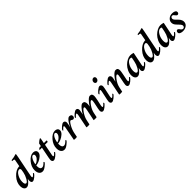

<svg xmlns="http://www.w3.org/2000/svg" viewBox="477 -2402 4138 4138"><g transform="rotate(-45 2545.5 -333.5)"><path d="M285.2 -338.9Q287.1 -358.4 279.3 -371.6Q271.5 -384.8 255.9 -384.8Q202.1 -384.8 157.2 -309.1Q112.3 -233.4 112.3 -147.5Q112.3 -65.4 154.3 -65.4Q183.6 -65.4 222.2 -134.8Q260.7 -204.1 273.4 -271.5Q285.2 -333 285.2 -338.9ZM328.1 -546.9Q329.1 -552.7 331.5 -564.5Q334 -576.2 335.4 -584.5Q336.9 -592.8 336.9 -597.7Q336.9 -617.2 277.3 -617.2Q275.4 -620.1 276.9 -629.4Q278.3 -638.7 281.2 -641.6Q366.2 -649.4 433.6 -673.8Q439.5 -669.9 439.5 -656.2Q439.5 -642.6 426.8 -582L334 -116.2Q330.1 -100.6 330.1 -84Q330.1 -62.5 341.8 -62.5Q355.5 -62.5 378.9 -85.4Q402.3 -108.4 411.1 -120.1Q414.1 -120.1 418.5 -111.3Q422.9 -102.5 422.9 -97.7Q409.2 -72.3 361.3 -32.7Q313.5 6.8 281.2 6.8Q250 6.8 240.2 -30.3Q235.4 -43 238.3 -76.2L243.2 -110.4Q224.6 -76.2 181.6 -35.2Q138.7 5.9 99.6 5.9Q58.6 5.9 36.6 -28.8Q14.6 -63.5 14.6 -113.3Q14.6 -227.5 104.5 -325.7Q194.3 -423.8 291 -431.6H306.6Z M723.6 -431.6Q761.7 -431.6 785.6 -412.1Q809.6 -392.6 809.6 -356.4Q809.6 -311.5 763.7 -270Q717.8 -228.5 664.6 -207Q611.3 -185.5 578.1 -185.5Q576.2 -179.7 576.2 -158.2Q576.2 -63.5 639.6 -63.5Q646.5 -63.5 654.3 -65.4Q662.1 -67.4 669.4 -71.3Q676.8 -75.2 684.1 -79.6Q691.4 -84 698.2 -89.8Q705.1 -95.7 710.9 -100.6Q716.8 -105.5 722.2 -110.8Q727.5 -116.2 731 -119.6Q734.4 -123 737.3 -126L739.3 -128.9Q743.2 -128.9 748 -119.1Q752.9 -109.4 752.9 -104.5Q738.3 -80.1 682.6 -37.1Q627 5.9 586.9 5.9Q535.2 5.9 506.3 -31.2Q477.5 -68.4 477.5 -136.7Q477.5 -243.2 557.6 -337.4Q637.7 -431.6 723.6 -431.6ZM581.1 -216.8Q615.2 -216.8 665.5 -261.2Q715.8 -305.7 715.8 -355.5Q715.8 -372.1 706.5 -382.8Q697.3 -393.6 682.6 -393.6Q656.2 -393.6 632.8 -358.9Q609.4 -324.2 596.7 -284.7Q584 -245.1 581.1 -216.8Z M941.4 -409.2 955.1 -476.6Q962.9 -487.3 998.5 -514.2Q1034.2 -541 1040 -541Q1048.8 -541 1056.6 -535.2L1033.2 -409.2H1113.3Q1117.2 -409.2 1117.2 -396.5Q1117.2 -383.8 1107.4 -368.2H1025.4L976.6 -116.2Q971.7 -96.7 971.7 -84Q971.7 -61.5 984.4 -61.5Q994.1 -61.5 1011.2 -76.2Q1028.3 -90.8 1038.1 -102.5Q1047.9 -114.3 1052.7 -120.1Q1055.7 -120.1 1060.1 -111.3Q1064.5 -102.5 1064.5 -97.7Q1050.8 -72.3 1002.9 -32.7Q955.1 6.8 922.9 6.8Q902.3 6.8 888.7 -8.8Q875 -24.4 875 -52.7Q875 -75.2 882.8 -108.4L933.6 -368.2H865.2Q863.3 -368.2 863.3 -371.1Q863.3 -379.9 878.4 -394.5Q893.6 -409.2 909.2 -409.2Z M1389.6 -431.6Q1427.7 -431.6 1451.7 -412.1Q1475.6 -392.6 1475.6 -356.4Q1475.6 -311.5 1429.7 -270Q1383.8 -228.5 1330.6 -207Q1277.3 -185.5 1244.1 -185.5Q1242.2 -179.7 1242.2 -158.2Q1242.2 -63.5 1305.7 -63.5Q1312.5 -63.5 1320.3 -65.4Q1328.1 -67.4 1335.4 -71.3Q1342.8 -75.2 1350.1 -79.6Q1357.4 -84 1364.3 -89.8Q1371.1 -95.7 1377 -100.6Q1382.8 -105.5 1388.2 -110.8Q1393.6 -116.2 1397 -119.6Q1400.4 -123 1403.3 -126L1405.3 -128.9Q1409.2 -128.9 1414.1 -119.1Q1418.9 -109.4 1418.9 -104.5Q1404.3 -80.1 1348.6 -37.1Q1293 5.9 1252.9 5.9Q1201.2 5.9 1172.4 -31.2Q1143.6 -68.4 1143.6 -136.7Q1143.6 -243.2 1223.6 -337.4Q1303.7 -431.6 1389.6 -431.6ZM1247.1 -216.8Q1281.2 -216.8 1331.5 -261.2Q1381.8 -305.7 1381.8 -355.5Q1381.8 -372.1 1372.6 -382.8Q1363.3 -393.6 1348.6 -393.6Q1322.3 -393.6 1298.8 -358.9Q1275.4 -324.2 1262.7 -284.7Q1250 -245.1 1247.1 -216.8Z M1827.1 -431.6Q1856.4 -431.6 1877.9 -415Q1890.6 -398.4 1890.6 -379.9Q1890.6 -353.5 1877 -338.4Q1863.3 -323.2 1843.8 -323.2Q1827.1 -323.2 1806.6 -339.8Q1795.9 -347.7 1784.2 -347.7Q1759.8 -347.7 1713.9 -266.6Q1668 -185.5 1651.4 -103.5L1630.9 0Q1611.3 3.9 1586.9 3.9Q1563.5 3.9 1540 0L1597.7 -308.6Q1602.5 -333 1602.5 -339.8Q1602.5 -363.3 1589.8 -363.3Q1580.1 -363.3 1563 -348.6Q1545.9 -334 1536.1 -322.3Q1526.4 -310.5 1521.5 -304.7Q1518.6 -304.7 1514.2 -313.5Q1509.8 -322.3 1509.8 -327.1Q1523.4 -352.5 1568.8 -392.1Q1614.3 -431.6 1646.5 -431.6Q1668.9 -431.6 1683.6 -415Q1698.2 -398.4 1698.2 -371.1Q1698.2 -358.4 1690.4 -316.4Q1681.6 -266.6 1675.8 -244.1Q1696.3 -306.6 1744.1 -369.1Q1792 -431.6 1827.1 -431.6Z M2383.8 -108.4Q2383.8 -108.4 2413.1 -247.1Q2422.9 -295.9 2422.9 -310.5Q2422.9 -341.8 2405.3 -341.8Q2377.9 -341.8 2324.7 -264.6Q2271.5 -187.5 2254.9 -109.4L2232.4 0Q2209 3.9 2186.5 3.9Q2167 3.9 2141.6 0L2194.3 -256.8Q2202.1 -293 2202.1 -312.5Q2202.1 -341.8 2184.6 -341.8Q2156.2 -341.8 2103.5 -261.7Q2050.8 -181.6 2034.2 -103.5L2012.7 0Q1983.4 4.9 1967.8 4.9Q1954.1 4.9 1921.9 0L1983.4 -308.6Q1987.3 -328.1 1987.3 -339.8Q1987.3 -363.3 1975.6 -363.3Q1961.9 -363.3 1939 -340.3Q1916 -317.4 1906.2 -304.7Q1903.3 -304.7 1898.9 -313.5Q1894.5 -322.3 1894.5 -327.1Q1908.2 -352.5 1954.1 -392.1Q2000 -431.6 2032.2 -431.6Q2054.7 -431.6 2068.8 -415Q2083 -398.4 2083 -371.1Q2083 -358.4 2075.2 -316.4Q2075.2 -314.5 2060.5 -250Q2089.8 -307.6 2142.6 -369.6Q2195.3 -431.6 2229.5 -431.6Q2297.9 -431.6 2297.9 -342.8Q2297.9 -306.6 2288.1 -267.6Q2318.4 -322.3 2370.1 -377Q2421.9 -431.6 2454.1 -431.6Q2490.2 -431.6 2505.4 -413.1Q2520.5 -394.5 2520.5 -357.4Q2520.5 -328.1 2502.9 -240.2Q2502 -235.4 2489.3 -179.7Q2476.6 -124 2475.6 -116.2Q2472.7 -101.6 2472.7 -84Q2472.7 -62.5 2483.4 -62.5Q2497.1 -62.5 2520.5 -85.4Q2543.9 -108.4 2552.7 -120.1Q2555.7 -120.1 2560.1 -111.3Q2564.5 -102.5 2564.5 -97.7Q2550.8 -72.3 2502.9 -32.7Q2455.1 6.8 2422.9 6.8Q2402.3 6.8 2389.2 -8.8Q2376 -24.4 2376 -52.7Q2376 -72.3 2383.8 -108.4Z M2702.1 -308.6Q2706.1 -328.1 2706.1 -339.8Q2706.1 -363.3 2694.3 -363.3Q2680.7 -363.3 2657.7 -340.3Q2634.8 -317.4 2625 -304.7Q2622.1 -304.7 2617.7 -313.5Q2613.3 -322.3 2613.3 -327.1Q2627 -352.5 2672.9 -392.1Q2718.8 -431.6 2751 -431.6Q2773.4 -431.6 2787.6 -415Q2801.8 -398.4 2801.8 -371.1Q2801.8 -358.4 2793.9 -316.4L2751 -116.2Q2748 -105.5 2748 -84Q2748 -61.5 2758.8 -61.5Q2772.5 -61.5 2795.4 -84.5Q2818.4 -107.4 2828.1 -120.1Q2831.1 -120.1 2835.4 -111.3Q2839.8 -102.5 2839.8 -97.7Q2826.2 -72.3 2778.3 -32.7Q2730.5 6.8 2698.2 6.8Q2677.7 6.8 2664.6 -8.8Q2651.4 -24.4 2651.4 -52.7Q2651.4 -72.3 2659.2 -108.4ZM2782.2 -651.4Q2802.7 -651.4 2814.9 -637.2Q2827.1 -623 2827.1 -601.6Q2827.1 -573.2 2808.1 -551.8Q2789.1 -530.3 2762.7 -530.3Q2743.2 -530.3 2730.5 -545.4Q2717.8 -560.5 2717.8 -582Q2717.8 -609.4 2736.8 -630.4Q2755.9 -651.4 2782.2 -651.4Z M3073.2 -316.4Q3073.2 -316.4 3059.6 -253.9Q3081.1 -298.8 3140.1 -365.2Q3199.2 -431.6 3237.3 -431.6Q3273.4 -431.6 3288.6 -413.1Q3303.7 -394.5 3303.7 -357.4Q3303.7 -328.1 3286.1 -240.2L3260.7 -116.2Q3257.8 -105.5 3257.8 -84Q3257.8 -61.5 3268.6 -61.5Q3282.2 -61.5 3305.2 -84.5Q3328.1 -107.4 3337.9 -120.1Q3340.8 -120.1 3345.2 -111.3Q3349.6 -102.5 3349.6 -97.7Q3335.9 -72.3 3288.1 -32.7Q3240.2 6.8 3208 6.8Q3187.5 6.8 3174.3 -8.8Q3161.1 -24.4 3161.1 -52.7Q3161.1 -72.3 3168.9 -108.4L3196.3 -247.1Q3206.1 -295.9 3206.1 -310.5Q3206.1 -341.8 3188.5 -341.8Q3160.2 -341.8 3105 -265.1Q3049.8 -188.5 3032.2 -103.5Q3032.2 -101.6 3010.7 0Q2981.4 4.9 2965.8 4.9Q2952.1 4.9 2919.9 0L2981.4 -308.6Q2985.4 -328.1 2985.4 -339.8Q2985.4 -363.3 2973.6 -363.3Q2960 -363.3 2937 -340.3Q2914.1 -317.4 2904.3 -304.7Q2901.4 -304.7 2897 -313.5Q2892.6 -322.3 2892.6 -327.1Q2906.2 -352.5 2952.1 -392.1Q2998 -431.6 3030.3 -431.6Q3052.7 -431.6 3066.9 -415Q3081.1 -398.4 3081.1 -371.1Q3081.1 -347.7 3073.2 -316.4Z M3776.4 -416 3715.8 -116.2Q3711.9 -100.6 3711.9 -84Q3711.9 -61.5 3723.6 -61.5Q3737.3 -61.5 3760.3 -84.5Q3783.2 -107.4 3793 -120.1Q3795.9 -120.1 3800.3 -111.3Q3804.7 -102.5 3804.7 -97.7Q3791 -72.3 3743.2 -32.7Q3695.3 6.8 3663.1 6.8Q3642.6 6.8 3629.4 -8.8Q3616.2 -24.4 3616.2 -50.8Q3616.2 -58.6 3620.1 -85.9Q3621.1 -93.8 3623 -101.1Q3625 -108.4 3625 -110.4Q3604.5 -74.2 3562 -34.2Q3519.5 5.9 3481.4 5.9Q3442.4 5.9 3419.4 -26.9Q3396.5 -59.6 3396.5 -111.3Q3396.5 -172.9 3424.8 -233.4Q3453.1 -293.9 3496.1 -336.4Q3539.1 -378.9 3590.3 -405.3Q3641.6 -431.6 3686.5 -431.6Q3731.4 -431.6 3776.4 -416ZM3635.7 -384.8Q3583 -384.8 3538.6 -309.6Q3494.1 -234.4 3494.1 -148.4Q3494.1 -65.4 3536.1 -65.4Q3566.4 -65.4 3603.5 -131.3Q3640.6 -197.3 3655.3 -271.5L3675.8 -372.1Q3664.1 -384.8 3635.7 -384.8Z M4125 -338.9Q4127 -358.4 4119.1 -371.6Q4111.3 -384.8 4095.7 -384.8Q4042 -384.8 3997.1 -309.1Q3952.1 -233.4 3952.1 -147.5Q3952.1 -65.4 3994.1 -65.4Q4023.4 -65.4 4062 -134.8Q4100.6 -204.1 4113.3 -271.5Q4125 -333 4125 -338.9ZM4168 -546.9Q4168.9 -552.7 4171.4 -564.5Q4173.8 -576.2 4175.3 -584.5Q4176.8 -592.8 4176.8 -597.7Q4176.8 -617.2 4117.2 -617.2Q4115.2 -620.1 4116.7 -629.4Q4118.2 -638.7 4121.1 -641.6Q4206.1 -649.4 4273.4 -673.8Q4279.3 -669.9 4279.3 -656.2Q4279.3 -642.6 4266.6 -582L4173.8 -116.2Q4169.9 -100.6 4169.9 -84Q4169.9 -62.5 4181.6 -62.5Q4195.3 -62.5 4218.8 -85.4Q4242.2 -108.4 4251 -120.1Q4253.9 -120.1 4258.3 -111.3Q4262.7 -102.5 4262.7 -97.7Q4249 -72.3 4201.2 -32.7Q4153.3 6.8 4121.1 6.8Q4089.8 6.8 4080.1 -30.3Q4075.2 -43 4078.1 -76.2L4083 -110.4Q4064.5 -76.2 4021.5 -35.2Q3978.5 5.9 3939.5 5.9Q3898.4 5.9 3876.5 -28.8Q3854.5 -63.5 3854.5 -113.3Q3854.5 -227.5 3944.3 -325.7Q4034.2 -423.8 4130.9 -431.6H4146.5Z M4692.4 -416 4631.8 -116.2Q4627.9 -100.6 4627.9 -84Q4627.9 -61.5 4639.6 -61.5Q4653.3 -61.5 4676.3 -84.5Q4699.2 -107.4 4709 -120.1Q4711.9 -120.1 4716.3 -111.3Q4720.7 -102.5 4720.7 -97.7Q4707 -72.3 4659.2 -32.7Q4611.3 6.8 4579.1 6.8Q4558.6 6.8 4545.4 -8.8Q4532.2 -24.4 4532.2 -50.8Q4532.2 -58.6 4536.1 -85.9Q4537.1 -93.8 4539.1 -101.1Q4541 -108.4 4541 -110.4Q4520.5 -74.2 4478 -34.2Q4435.5 5.9 4397.5 5.9Q4358.4 5.9 4335.4 -26.9Q4312.5 -59.6 4312.5 -111.3Q4312.5 -172.9 4340.8 -233.4Q4369.1 -293.9 4412.1 -336.4Q4455.1 -378.9 4506.3 -405.3Q4557.6 -431.6 4602.5 -431.6Q4647.5 -431.6 4692.4 -416ZM4551.8 -384.8Q4499 -384.8 4454.6 -309.6Q4410.2 -234.4 4410.2 -148.4Q4410.2 -65.4 4452.1 -65.4Q4482.4 -65.4 4519.5 -131.3Q4556.6 -197.3 4571.3 -271.5L4591.8 -372.1Q4580.1 -384.8 4551.8 -384.8Z M4960.9 -432.6Q5022.5 -432.6 5056.6 -404.3Q5067.4 -391.6 5067.4 -369.1Q5067.4 -351.6 5056.2 -337.9Q5044.9 -324.2 5026.4 -324.2Q5003.9 -324.2 4974.6 -364.3Q4966.8 -376 4962.4 -381.3Q4958 -386.7 4948.7 -392.1Q4939.5 -397.5 4927.7 -397.5Q4908.2 -397.5 4896 -381.8Q4883.8 -366.2 4883.8 -347.7Q4883.8 -335 4892.6 -319.3Q4901.4 -303.7 4910.6 -293.9Q4919.9 -284.2 4938.5 -265.6Q4957 -247.1 4963.9 -240.2Q4982.4 -220.7 4991.7 -208.5Q5001 -196.3 5010.7 -172.9Q5020.5 -149.4 5020.5 -124Q5020.5 -65.4 4974.6 -29.8Q4928.7 5.9 4861.3 5.9Q4801.8 5.9 4766.6 -23.4Q4755.9 -38.1 4755.9 -56.6Q4755.9 -77.1 4767.6 -91.3Q4779.3 -105.5 4796.9 -105.5Q4806.6 -105.5 4816.9 -97.7Q4827.1 -89.8 4831.1 -84.5Q4835 -79.1 4847.7 -61.5Q4870.1 -29.3 4900.4 -29.3Q4920.9 -29.3 4933.1 -44.9Q4945.3 -60.5 4945.3 -78.1Q4945.3 -91.8 4937 -106.9Q4928.7 -122.1 4919.9 -132.3Q4911.1 -142.6 4894 -159.7Q4877 -176.8 4870.1 -184.6L4861.3 -195.3Q4851.6 -205.1 4850.6 -206.5Q4849.6 -208 4841.8 -217.3Q4834 -226.6 4832.5 -229.5Q4831.1 -232.4 4825.7 -241.2Q4820.3 -250 4818.8 -255.4Q4817.4 -260.7 4814.9 -269Q4812.5 -277.3 4811.5 -286.1Q4810.5 -294.9 4810.5 -303.7Q4810.5 -355.5 4853.5 -394Q4896.5 -432.6 4960.9 -432.6Z"/></g></svg>

Font: Crimson
Style: SemiboldItalic
Weight: 600
Italic angle: -11°
Version: Version 0.8 ; ttfautohint (v1.00) -l 8 -r 50 -G 200 -x 14 -D